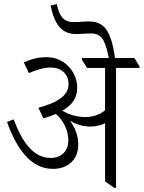

<svg xmlns="http://www.w3.org/2000/svg" viewBox="-20 -904 696 930"><path d="M237 -86C309 -86 359 -131 359 -203C359 -245 346 -282 319 -319C348 -302 382 -291 417 -291C445 -291 469 -297 489 -307V-25L534 6H542V-575H656V-582L631 -623H537C518 -760 482 -800 410 -800C385 -800 364 -797 336 -797C287 -797 267 -827 255 -884L225 -877C245 -781 281 -739 350 -739C372 -739 394 -742 419 -742C470 -742 489 -715 507 -623H377V-614L402 -575H489V-370C463 -348 431 -337 393 -337C353 -337 313 -349 282 -368C333 -397 354 -433 354 -479C354 -515 340 -551 316 -578C286 -611 248 -627 205 -627C169 -627 133 -619 95 -602L120 -550C158 -566 194 -577 226 -577C276 -577 312 -546 312 -497C312 -444 265 -409 166 -382L190 -331C213 -337 234 -345 251 -352C286 -321 311 -275 311 -224C311 -174 279 -139 226 -139C143 -139 89 -212 46 -326L14 -313C60 -186 127 -86 237 -86Z"/></svg>

Font: Noto Serif Devanagari SemiCondensed Light
Style: Regular
Weight: 300
Width: 4
Designer: Universal Thirst, Indian Type Foundry and the Monotype Design Team
Foundry: Monotype Imaging Inc.
Version: Version 2.004